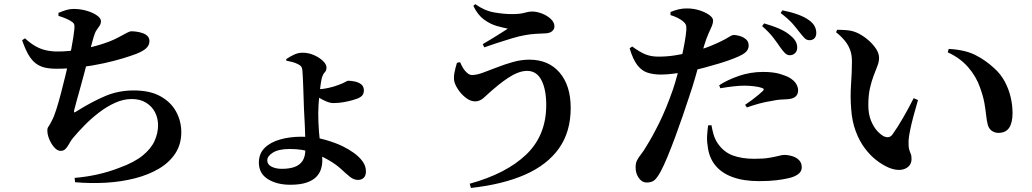

<svg xmlns="http://www.w3.org/2000/svg" viewBox="-20 -842 5040 938"><path d="M344.5 27.1Q401.3 22.4 456.2 10.2Q511.1 -2 562.6 -22.1Q636.5 -48.8 677.7 -82.7Q719 -116.7 735.6 -154.7Q752.2 -192.6 752.2 -229.8Q752.2 -263.9 737.6 -292.9Q723 -321.8 694.1 -340Q665.3 -358.2 623.3 -358.2Q582.8 -358.2 542.1 -339.7Q501.5 -321.3 463.4 -292Q425.2 -262.7 393 -229.8Q360.9 -196.9 336.5 -167.8Q326.9 -156.5 318.9 -141.4Q310.9 -126.3 301.2 -115.6Q291.5 -104.9 276.2 -104.9Q260.4 -104.9 245.6 -121.4Q230.8 -137.9 221.1 -161Q211.3 -184.1 211.3 -205.1Q211.3 -216.7 217.2 -224.2Q223.1 -231.8 233.8 -253.5Q243.5 -270.9 255 -306.9Q266.5 -342.9 277.9 -386.8Q289.3 -430.7 299.5 -472.6Q309.6 -514.6 316.3 -544.7Q323.3 -575.9 328.7 -605.2Q334.2 -634.5 338.1 -659.2Q342 -683.9 343.4 -700.2Q345.2 -718.4 341.2 -725.5Q337.3 -732.7 324.6 -740.1Q313.3 -746.8 299.4 -752.5Q285.5 -758.3 265.8 -764.4L265.5 -779.2Q286.4 -787.8 303.9 -793.1Q321.5 -798.4 339.1 -798.4Q373.2 -798.4 403.8 -789.3Q434.4 -780.2 453.8 -766.5Q473.2 -752.8 473.2 -738.9Q473.2 -725.8 466.7 -716.5Q460.3 -707.2 452.1 -695.3Q443.9 -683.4 437.7 -662.1Q431 -640.1 423.5 -610.5Q416 -580.9 407.2 -544.2Q399.4 -514.1 390.2 -478.8Q380.9 -443.6 371.2 -409.4Q361.5 -375.2 354.1 -348.1Q346.7 -320.9 342.6 -305.1Q340.5 -295.6 342.5 -293.5Q344.5 -291.3 353.3 -297.8Q428.6 -345 493.7 -372.6Q558.9 -400.2 633.1 -400.2Q713.1 -400.2 764.3 -371.4Q815.6 -342.6 840.6 -296.2Q865.7 -249.8 865.7 -196.5Q865.7 -137.2 836.7 -92.8Q807.8 -48.4 756.6 -18.1Q705.5 12.2 639 29.2Q572.5 46.2 497.6 50.6Q422.7 54.9 346.8 48.2ZM255.9 -506.2Q223.5 -506.2 198.9 -511.8Q174.4 -517.5 154.8 -532.3Q135.2 -547.2 119.2 -574.3Q103.3 -601.5 88.1 -645.5L102.2 -654.7Q126.6 -632 151.1 -617.6Q175.6 -603.2 203 -596.8Q230.3 -590.4 261.8 -590.4Q315.2 -590.4 370.6 -600.3Q426 -610.2 474.9 -625.5Q523.7 -640.9 555.5 -657.9Q585.5 -674.1 599.8 -681.6Q614.2 -689.2 620.9 -689.2Q631.5 -689.2 646.3 -687.3Q661 -685.4 675.7 -680.6Q690.5 -675.8 700.3 -666.2Q710.1 -656.6 710.1 -641.1Q710.1 -621.6 694.7 -606.8Q679.4 -592 645.1 -578.6Q621.5 -569.5 580.8 -557.1Q540.2 -544.7 487.7 -533.1Q435.2 -521.5 375.9 -513.8Q316.6 -506.2 255.9 -506.2Z M1397.9 60.6Q1332.6 60.6 1288.7 33.1Q1244.7 5.5 1244.7 -47.6Q1244.7 -91.4 1272.8 -119.2Q1300.8 -147 1348.3 -160.6Q1395.7 -174.1 1452.4 -174.1Q1517.2 -174.1 1569.4 -158.9Q1621.5 -143.6 1653 -128Q1682.9 -113.6 1708.7 -95Q1734.6 -76.5 1751.1 -54Q1767.7 -31.4 1767.7 -5.1Q1767.7 16.5 1756.8 26.8Q1746 37 1728.7 37Q1708.2 37 1688.9 21.2Q1669.5 5.5 1645.1 -17.2Q1620.7 -39.8 1583.7 -60.8Q1548.3 -81.4 1503.1 -97.8Q1457.9 -114.1 1395.9 -114.1Q1341.6 -114.1 1313.6 -96.7Q1285.7 -79.3 1285.7 -58.6Q1285.7 -38.6 1306.4 -27.9Q1327.2 -17.2 1357.1 -17.2Q1394.4 -17.2 1419.9 -26.6Q1445.3 -36.1 1458.6 -56.9Q1471.8 -77.8 1471.8 -112.1Q1471.8 -148 1471 -176.6Q1470.3 -205.3 1469.2 -229.1Q1468.2 -252.9 1466.9 -273.3Q1465.6 -293.6 1464.9 -313.5Q1464.2 -328.1 1463.5 -355.5Q1462.7 -382.9 1461.6 -413.3Q1460.5 -443.7 1459.3 -467.7Q1458.1 -491.7 1457.1 -499.6Q1456.1 -510.5 1451.7 -516.6Q1447.3 -522.6 1437.8 -527.4Q1424.3 -535 1406.8 -539.4Q1389.3 -543.9 1379 -545.6L1378.4 -553.3Q1394.6 -564.6 1415.4 -574.5Q1436.2 -584.5 1458.2 -584.5Q1486.7 -584.5 1513.5 -572.9Q1540.3 -561.2 1557.7 -544.4Q1575.1 -527.6 1575.1 -512.1Q1575.1 -497.6 1566.8 -489Q1558.5 -480.4 1553.5 -465.4Q1550.1 -453.9 1546.7 -431Q1543.4 -408.1 1540.4 -380.9Q1537.5 -353.7 1536.1 -328.9Q1534.8 -304.1 1534.8 -289.1Q1534.8 -271.3 1535.5 -247.7Q1536.3 -224.2 1538.3 -198.4Q1540.3 -172.6 1543.5 -145.5Q1546.9 -120.5 1550.8 -101Q1554.7 -81.5 1554.7 -59.3Q1554.7 -37.5 1548.2 -16.2Q1541.8 5.2 1524.9 22.4Q1508 39.7 1477.2 50.1Q1446.5 60.6 1397.9 60.6ZM1608.6 -338.5Q1593.5 -338.5 1575.3 -346Q1557.1 -353.5 1540.7 -363.4Q1524.4 -373.2 1513.5 -380.2L1512 -409.4Q1521.3 -408.4 1527.8 -407.4Q1534.2 -406.4 1541.2 -406.4Q1555.5 -406.4 1583.1 -412.2Q1610.8 -418 1634.1 -427.2Q1654.8 -434.7 1665.9 -441.1Q1677.1 -447.6 1679.9 -447.6Q1695.2 -447.6 1713.3 -443.9Q1731.5 -440.1 1744.6 -430Q1757.7 -419.9 1757.7 -400.2Q1757.7 -387.4 1751.6 -378.1Q1745.4 -368.8 1727.5 -360.9Q1719.2 -357.6 1700.7 -352.3Q1682.2 -346.9 1658.1 -342.7Q1634 -338.5 1608.6 -338.5Z M2274.7 55.6Q2453.6 6.3 2551.1 -87.3Q2648.6 -181 2648.6 -329Q2648.6 -404.7 2625.2 -450.2Q2601.8 -495.7 2554.8 -495.7Q2532.5 -495.7 2508 -485.8Q2483.6 -476 2460.2 -460.1Q2436.7 -444.3 2416.1 -427.8Q2395.5 -411.2 2380.8 -398.1Q2364 -383.3 2344.2 -365Q2324.4 -346.7 2300.9 -346.7Q2280.3 -346.7 2259.1 -361.9Q2237.9 -377.2 2222.2 -398.9Q2206.6 -420.7 2200.6 -439.7Q2195 -459.8 2200.1 -486.4Q2205.2 -513 2212.5 -535.2L2227.8 -538.3Q2233.5 -524.3 2242.3 -509.6Q2251.2 -494.8 2262.9 -485.2Q2274.6 -475.5 2285.6 -475.5Q2308.3 -475.5 2339.6 -487Q2370.8 -498.4 2408.2 -513Q2445.7 -527.7 2486 -539.1Q2526.4 -550.5 2566.4 -550.5Q2659.8 -550.5 2713.9 -487.4Q2768.1 -424.2 2768.1 -314.6Q2768.1 -197.8 2710.7 -117Q2653.3 -36.3 2544.8 11.4Q2436.3 59.1 2280.8 76.2ZM2338.2 -626.3Q2358.8 -638.3 2381.8 -652.2Q2404.9 -666.2 2425.9 -679.6Q2447 -693 2461 -702Q2439 -706.2 2407.5 -715Q2376 -723.8 2344.9 -746.2Q2313.7 -768.7 2292.6 -813.2L2301.9 -821.7Q2347.7 -789.1 2395.3 -781.1Q2442.9 -773.1 2481.3 -773.1Q2519.7 -773.1 2542 -779.4Q2564.2 -785.7 2577.7 -785.7Q2602.5 -785.7 2627.9 -775.8Q2653.4 -765.8 2671 -749.3Q2688.7 -732.8 2688.7 -713.1Q2688.7 -699.2 2676.8 -689.2Q2664.9 -679.1 2640.2 -678.8Q2623.7 -678.6 2596.6 -676.7Q2569.5 -674.8 2547.8 -670.8Q2517.5 -665.9 2479.8 -654.4Q2442.1 -642.9 2406.2 -631.2Q2370.3 -619.5 2346 -610.7Z M3837.3 -572.1Q3824.8 -572.8 3814.6 -582.9Q3804.4 -593.1 3792 -610.6Q3778.2 -631.1 3758 -657.7Q3737.8 -684.3 3703.2 -714.5L3713.1 -727.7Q3755.2 -715.8 3789.2 -700.9Q3823.2 -685.9 3846.1 -664.5Q3862.4 -650.2 3868.9 -636.2Q3875.3 -622.2 3874.6 -607.9Q3874.6 -592.5 3864.2 -582.3Q3853.8 -572.1 3837.3 -572.1ZM3139.2 49.7Q3116.6 49.7 3100.9 27.7Q3085.2 5.7 3085.2 -24.3Q3085.2 -45.2 3092.4 -59.1Q3099.6 -73 3111.7 -88.2Q3123.9 -103.5 3137.6 -127.1Q3165.8 -171.6 3200 -240.4Q3234.2 -309.2 3267.4 -404.3Q3278.5 -437 3289.4 -477.8Q3300.4 -518.5 3309.7 -560.1Q3319 -601.8 3325.2 -637.1Q3331.3 -672.4 3332.9 -693.6Q3334.2 -712.5 3330.5 -721.2Q3326.8 -730 3314.3 -740.1Q3302.6 -748.7 3288.2 -755.8Q3273.8 -762.8 3255.4 -768.4L3255.9 -783.5Q3276.5 -792 3296.6 -796.7Q3316.8 -801.3 3338.2 -800.8Q3368.7 -800.5 3397.4 -791.5Q3426 -782.4 3444.9 -768.9Q3463.7 -755.4 3463.7 -741.5Q3463.7 -728.6 3457.8 -714.8Q3451.8 -701.1 3442 -679.6Q3432.2 -658.1 3420.1 -619.8Q3414.1 -599.2 3403 -558.3Q3391.9 -517.5 3377.7 -467.7Q3363.5 -417.9 3347.1 -370.2Q3333.2 -327.9 3315.5 -276.1Q3297.8 -224.3 3278.6 -172.6Q3259.4 -120.9 3241.3 -76.9Q3223.1 -32.9 3208.3 -5.4Q3194.9 20 3181 34.8Q3167 49.7 3139.2 49.7ZM3688.6 42.9Q3612.4 42.9 3558 22.8Q3503.6 2.7 3473.1 -36.1Q3442.5 -74.9 3437.1 -130.7Q3432.8 -155.1 3434.7 -181.9Q3436.6 -208.7 3439.4 -229.4L3455.8 -230.5Q3458.6 -211.9 3465.5 -187Q3472.4 -162.1 3487.1 -140.5Q3516.5 -98.3 3560.7 -82.3Q3604.8 -66.2 3665 -66.2Q3709.2 -66.2 3737.9 -71Q3766.6 -75.9 3784 -80.5Q3801.4 -85.2 3810.8 -85.2Q3830.8 -85.2 3850.8 -79Q3870.9 -72.9 3883.9 -59.5Q3896.9 -46.1 3896.9 -24.2Q3896.9 -4.6 3879.7 8.6Q3862.5 21.8 3831.8 28.7Q3808.3 34.1 3773.7 38.5Q3739.1 42.9 3688.6 42.9ZM3210.1 -477.7Q3172.5 -477.7 3143.7 -486.9Q3115 -496.2 3093.6 -523.9Q3072.2 -551.7 3056 -606L3068.4 -614.9Q3106.9 -586.9 3133.2 -576.5Q3159.4 -566.1 3190.9 -565.4Q3235.1 -564.7 3279.2 -571.8Q3323.2 -579 3353.8 -586.8Q3411.3 -601 3450.9 -617.2Q3490.5 -633.3 3519.6 -648.8Q3534.8 -657.4 3546.1 -664.3Q3557.5 -671.2 3564.2 -671.2Q3577.1 -671.2 3594.3 -666.1Q3611.5 -661.1 3624.6 -649.8Q3637.6 -638.5 3637.6 -618.9Q3637.6 -597.6 3617.6 -582.6Q3597.6 -567.6 3543.4 -548.4Q3526.1 -541.9 3493.6 -532Q3461.1 -522 3422.7 -511.8Q3384.4 -501.6 3347.3 -494.1Q3317.7 -488.5 3278.6 -483.1Q3239.4 -477.7 3210.1 -477.7ZM3620 -329.8Q3635.1 -339.6 3653.5 -353.4Q3671.9 -367.2 3687.5 -380.3Q3703.1 -393.4 3707.9 -398.7Q3716.3 -408 3703.2 -412.2Q3687.9 -417.8 3663.6 -420.6Q3639.4 -423.5 3617.1 -423.5Q3593.3 -423.5 3563.2 -420.1Q3533.2 -416.7 3499 -410.9L3493.5 -425.5Q3532.9 -451.5 3589.6 -471.1Q3646.4 -490.6 3707.5 -490.6Q3756.7 -490.6 3788.7 -481.3Q3820.6 -472 3836.7 -462.5Q3859.7 -448.9 3869.5 -432.6Q3879.2 -416.4 3879.2 -400.2Q3879.2 -379.8 3864.5 -368.5Q3849.7 -357.2 3816.5 -356.7Q3803.3 -356.4 3787.4 -355Q3771.5 -353.5 3751.5 -349.1Q3718.6 -344.2 3687.1 -335.5Q3655.6 -326.7 3628.9 -317.1ZM3934.5 -645.6Q3920.1 -645.6 3909.7 -656.7Q3899.4 -667.7 3884.6 -686.4Q3871.2 -704.2 3852.2 -726.1Q3833.1 -748 3793.8 -778.5L3802.5 -791.6Q3845.6 -782.9 3879 -770.7Q3912.4 -758.5 3933.1 -742.8Q3952.4 -728.7 3960.1 -713.3Q3967.9 -698 3967.9 -680.8Q3967.9 -664.7 3959 -655.1Q3950.1 -645.6 3934.5 -645.6Z M4322.8 -22.6Q4292.3 -35.6 4261.8 -59.1Q4231.3 -82.6 4205 -117.7Q4178.6 -152.8 4160.8 -200.3Q4142.9 -247.7 4138.5 -307.7Q4133.4 -367 4137.7 -429.5Q4142.1 -491.9 4142.1 -543.5Q4142.1 -572.7 4133.8 -596.4Q4125.6 -620.1 4108.4 -641.7Q4091.1 -663.4 4064.5 -684.5L4069.7 -696.4Q4089.6 -696.8 4115.9 -694.6Q4142.3 -692.5 4164.2 -683.1Q4189.4 -672.4 4214.9 -652Q4240.3 -631.5 4257.5 -607.1Q4274.6 -582.8 4274.6 -559.2Q4274.6 -541 4266.6 -520.1Q4258.6 -499.2 4248.3 -472.8Q4238.1 -446.3 4230.1 -411.2Q4222.1 -376.1 4222.1 -328.7Q4222.1 -285.4 4234.8 -253.6Q4247.6 -221.7 4265.9 -202Q4284.2 -182.3 4299.9 -175.1Q4310.9 -170.6 4321.1 -172.1Q4331.3 -173.6 4339.5 -184.3Q4364.7 -219.3 4391.5 -265.8Q4418.3 -312.3 4443.8 -362.4L4464.8 -353.1Q4453.5 -315.1 4443.1 -276.1Q4432.6 -237 4426.2 -205.3Q4419.8 -173.7 4418.7 -155.7Q4417.8 -125.8 4421.6 -112.4Q4425.5 -98.9 4429.3 -90.5Q4433.2 -82 4433.2 -65.7Q4433.2 -31.8 4401.8 -17.8Q4370.4 -3.9 4322.8 -22.6ZM4857.4 -192.8Q4841.5 -192.8 4827 -201.8Q4812.5 -210.8 4806.1 -231.1Q4800.4 -252.4 4797.7 -278.7Q4795 -305 4789.3 -338Q4783.6 -371.1 4768.4 -412.9Q4749.6 -468.2 4709.7 -513.8Q4669.9 -559.4 4610 -586.3L4614.9 -603.1Q4693.8 -598.8 4744.2 -573.6Q4794.6 -548.5 4838.5 -507.5Q4869.4 -479.7 4888.8 -443.3Q4908.2 -406.9 4917.4 -367.6Q4926.7 -328.3 4926.7 -289.7Q4926.7 -242.9 4910.2 -217.8Q4893.7 -192.8 4857.4 -192.8Z"/></svg>

Font: Noto Serif HK ExtraLight
Style: Regular
Weight: 200
Designer: Ryoko NISHIZUKA 西塚涼子 (kana & ideographs); Frank Grießhammer (Latin, Greek & Cyrillic); Wenlong ZHANG 张文龙 (bopomofo); San
Foundry: Adobe
Version: Version 2.002-H1;hotconv 1.1.0;makeotfexe 2.6.0